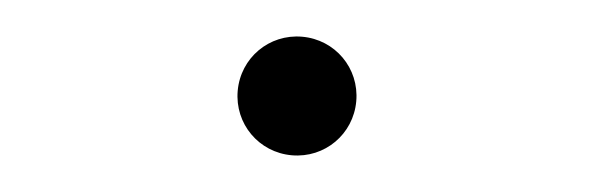

<svg xmlns="http://www.w3.org/2000/svg" viewBox="-29 -551 1058 342"><g transform="rotate(5 500.0 -380.0)"><path d="M394 -380C394 -321 441 -274 500 -274C559 -274 606 -321 606 -380C606 -439 559 -486 500 -486C441 -486 394 -439 394 -380Z"/></g></svg>

Font: Noto Sans JP Regular
Style: Regular
Weight: 400
Designer: Ryoko NISHIZUKA (kana & ideographs); Paul D. Hunt (Latin, Greek & Cyrillic); Wenlong ZHANG (bopomofo); Sandoll Communica
Foundry: Adobe Systems Incorporated
Version: Version 1.004;PS 1.004;hotconv 1.0.82;makeotf.lib2.5.63406